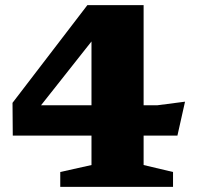

<svg xmlns="http://www.w3.org/2000/svg" viewBox="-20 -724 762 744"><path d="M536.5 -704V-84.5L650.5 -57.5V0H213.5V-57.5L334.5 -84.5V-647.5L397.5 -643L101 -268L73 -316H589L697 -330L667.5 -198.5H29.5L28.5 -325.5L318.5 -704Z"/></svg>

Font: Newsreader 7pt
Style: Bold
Weight: 700
Designer: Hugues Gentile
Foundry: Production Type
Version: Version 1.003